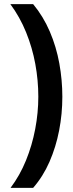

<svg xmlns="http://www.w3.org/2000/svg" viewBox="-20 -724 353 927"><path d="M31 183Q76 123 105.5 50.5Q135 -22 150 -101Q165 -180 165 -257Q165 -336 150.5 -415Q136 -494 106 -568Q76 -642 30 -704H140Q189 -645 220.5 -571.5Q252 -498 266.5 -417.5Q281 -337 281 -257Q281 -174 265.5 -94Q250 -14 219 57Q188 128 140 183Z"/></svg>

Font: Noto Sans Syriac Eastern SemiBold
Style: Regular
Weight: 600
Designer: Patrick Giasson and the Monotype Design Team
Foundry: Monotype Imaging Inc.
Version: Version 3.001